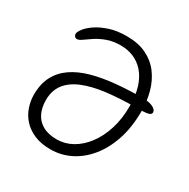

<svg xmlns="http://www.w3.org/2000/svg" viewBox="-162 -854 993 1010"><g transform="rotate(30 334.5 -348.5)"><path d="M274 10Q216 10 174.5 -8Q133 -26 106.5 -55.5Q80 -85 67.5 -122Q55 -159 55 -196Q55 -262 79.5 -308.5Q104 -355 149 -386Q194 -417 256.5 -434.5Q319 -452 395.5 -459.5Q472 -467 559 -467Q600 -467 622.5 -455.5Q645 -444 645 -429Q645 -421 639 -416Q633 -411 615.5 -408.5Q598 -406 561 -406Q458 -406 377 -396Q296 -386 239.5 -362.5Q183 -339 153.5 -300Q124 -261 124 -203Q124 -159 140 -125Q156 -91 190 -71.5Q224 -52 276 -52Q325 -52 369 -76.5Q413 -101 447.5 -146.5Q482 -192 502 -255Q522 -318 522 -395Q522 -462 506.5 -510Q491 -558 463 -589Q435 -620 399.5 -634.5Q364 -649 323 -649Q276 -649 240.5 -636Q205 -623 178.5 -605.5Q152 -588 134 -575Q116 -562 105 -562Q96 -562 90.5 -568.5Q85 -575 85 -583Q85 -594 100 -614.5Q115 -635 145.5 -656Q176 -677 221 -692Q266 -707 326 -707Q396 -707 446 -682.5Q496 -658 527.5 -615.5Q559 -573 574 -518Q589 -463 589 -403Q589 -306 563.5 -229.5Q538 -153 494 -99.5Q450 -46 393.5 -18Q337 10 274 10Z"/></g></svg>

Font: Shantell Sans Light
Style: Regular
Weight: 300
Designer: Stephen Nixon, Anya Danilova, Shantell Martin
Foundry: Arrow Type
Version: Version 1.011;[c5ecc13dd]